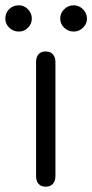

<svg xmlns="http://www.w3.org/2000/svg" viewBox="-47 -694 348 724"><path d="M89 -30V-460Q89 -479 98.5 -489.5Q108 -500 125 -500Q143 -500 152.5 -489Q162 -478 162 -460V-30Q162 -12 152.5 -1Q143 10 125 10Q108 10 98.5 -0.5Q89 -11 89 -30ZM-27 -624Q-27 -645 -12.5 -659.5Q2 -674 24 -674Q44 -674 58.5 -659Q73 -644 73 -624Q73 -604 58.5 -589.5Q44 -575 24 -575Q3 -575 -12 -589.5Q-27 -604 -27 -624ZM180 -624Q180 -644 195 -659Q210 -674 231 -674Q251 -674 266 -659Q281 -644 281 -624Q281 -604 266 -589.5Q251 -575 231 -575Q210 -575 195 -589.5Q180 -604 180 -624Z"/></svg>

Font: Kodchasan
Style: Regular
Weight: 400
Version: Version 1.000; ttfautohint (v1.6)